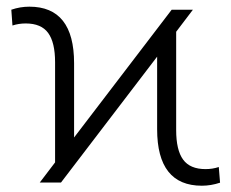

<svg xmlns="http://www.w3.org/2000/svg" viewBox="-20 -558 707 587"><path d="M101.6 0 148.4 -61.5V-367.7Q148.4 -428.2 127.2 -457.3Q106 -486.3 58.6 -486.3Q37.1 -486.3 18.1 -480L14.6 -528.3Q41.5 -537.6 69.8 -537.6Q206.5 -537.6 206.5 -364.7V-137.7L504.9 -528.3H569.8L518.6 -460.9V-160.2Q518.6 -99.1 539.8 -70.1Q561 -41 608.4 -41Q629.9 -41 648.9 -47.4L652.8 0.5Q625 9.8 597.2 9.8Q460.4 9.8 460.4 -163.1V-384.8L166.5 0Z"/></svg>

Font: Roboto Light
Style: Regular
Weight: 300
Designer: Google
Version: Version 2.134; 2016; ttfautohint (v1.6)